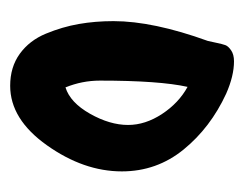

<svg xmlns="http://www.w3.org/2000/svg" viewBox="-70 -492 469 368"><g transform="rotate(90 164.0 -307.5)"><path d="M159 -507Q224 -477 266 -425.5Q308 -374 308 -307Q308 -234 258 -163.5Q208 -93 144 -93Q108 -93 82.5 -111.5Q57 -130 44 -161.5Q31 -193 25.5 -224.5Q20 -256 20 -291Q20 -367 58 -472Q59 -476 61.5 -488Q64 -500 66 -505.5Q68 -511 76 -516.5Q84 -522 97 -522Q125 -522 159 -507ZM146 -433Q134 -379 134 -265Q134 -231 147 -199Q176 -208 197.5 -246Q219 -284 219 -319Q219 -352 198 -384Q177 -416 146 -433Z"/></g></svg>

Font: Because We Mentor
Style: Regular
Weight: 400
Designer: Liz Wetzel, Aaron Williamson, Russ McMullin
Foundry: Red Hat
Version: Version 1.000